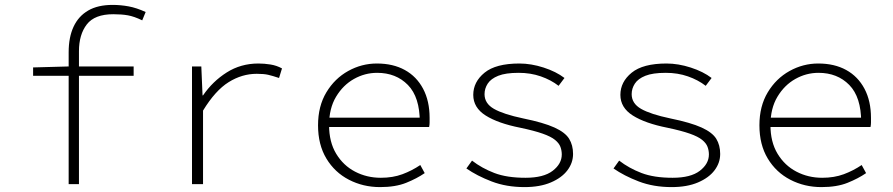

<svg xmlns="http://www.w3.org/2000/svg" viewBox="-20 -751 3640 783"><path d="M260 0V-538Q260 -599 280 -642Q300 -685 339.5 -708Q379 -731 439 -731Q472 -731 504.5 -725Q537 -719 574 -702L560 -668Q527 -684 501.5 -688.5Q476 -693 442 -693Q366 -693 334 -651.5Q302 -610 302 -542V0ZM115 -442V-476L260 -480H525V-442Z M763 0V-480H801L806 -362H808Q847 -419 904.5 -455.5Q962 -492 1034 -492Q1058 -492 1083 -488Q1108 -484 1130 -472L1118 -433Q1091 -442 1073.5 -446Q1056 -450 1027 -450Q967 -450 912.5 -416Q858 -382 808 -300V0Z M1530 12Q1461 12 1403 -18Q1345 -48 1311 -104.5Q1277 -161 1277 -240Q1277 -318 1311 -374.5Q1345 -431 1400 -461.5Q1455 -492 1517 -492Q1583 -492 1631 -465.5Q1679 -439 1705.5 -389Q1732 -339 1732 -270Q1732 -261 1732 -251.5Q1732 -242 1730 -233H1299V-271H1710L1692 -253Q1692 -355 1643.5 -404.5Q1595 -454 1518 -454Q1468 -454 1423.5 -429Q1379 -404 1350.5 -356.5Q1322 -309 1322 -241Q1322 -172 1351 -124Q1380 -76 1428 -51Q1476 -26 1533 -26Q1582 -26 1621 -40.5Q1660 -55 1694 -78L1712 -45Q1680 -23 1636.5 -5.5Q1593 12 1530 12Z M2119 12Q2045 12 1985 -11Q1925 -34 1882 -64L1905 -96Q1945 -65 1996 -45.5Q2047 -26 2123 -26Q2197 -26 2234 -54.5Q2271 -83 2271 -121Q2271 -137 2265.5 -152Q2260 -167 2243.5 -180.5Q2227 -194 2193 -206Q2159 -218 2102 -230Q2011 -248 1960.5 -280Q1910 -312 1910 -364Q1910 -417 1956 -454.5Q2002 -492 2098 -492Q2146 -492 2197 -475.5Q2248 -459 2282 -433L2258 -401Q2227 -425 2185.5 -439.5Q2144 -454 2095 -454Q2042 -454 2012 -442Q1982 -430 1969 -410Q1956 -390 1956 -367Q1956 -329 1994.5 -307Q2033 -285 2114 -268Q2197 -251 2241 -231Q2285 -211 2301 -185Q2317 -159 2317 -123Q2317 -87 2294 -56.5Q2271 -26 2226.5 -7Q2182 12 2119 12Z M2719 12Q2645 12 2585 -11Q2525 -34 2482 -64L2505 -96Q2545 -65 2596 -45.5Q2647 -26 2723 -26Q2797 -26 2834 -54.5Q2871 -83 2871 -121Q2871 -137 2865.5 -152Q2860 -167 2843.5 -180.5Q2827 -194 2793 -206Q2759 -218 2702 -230Q2611 -248 2560.5 -280Q2510 -312 2510 -364Q2510 -417 2556 -454.5Q2602 -492 2698 -492Q2746 -492 2797 -475.5Q2848 -459 2882 -433L2858 -401Q2827 -425 2785.5 -439.5Q2744 -454 2695 -454Q2642 -454 2612 -442Q2582 -430 2569 -410Q2556 -390 2556 -367Q2556 -329 2594.5 -307Q2633 -285 2714 -268Q2797 -251 2841 -231Q2885 -211 2901 -185Q2917 -159 2917 -123Q2917 -87 2894 -56.5Q2871 -26 2826.5 -7Q2782 12 2719 12Z M3330 12Q3261 12 3203 -18Q3145 -48 3111 -104.5Q3077 -161 3077 -240Q3077 -318 3111 -374.5Q3145 -431 3200 -461.5Q3255 -492 3317 -492Q3383 -492 3431 -465.5Q3479 -439 3505.5 -389Q3532 -339 3532 -270Q3532 -261 3532 -251.5Q3532 -242 3530 -233H3099V-271H3510L3492 -253Q3492 -355 3443.5 -404.5Q3395 -454 3318 -454Q3268 -454 3223.5 -429Q3179 -404 3150.5 -356.5Q3122 -309 3122 -241Q3122 -172 3151 -124Q3180 -76 3228 -51Q3276 -26 3333 -26Q3382 -26 3421 -40.5Q3460 -55 3494 -78L3512 -45Q3480 -23 3436.5 -5.5Q3393 12 3330 12Z"/></svg>

Font: Source Code Pro ExtraLight Light
Style: Regular
Weight: 300
Monospace: yes
Version: Version 1.018;hotconv 1.0.116;makeotfexe 2.5.65601